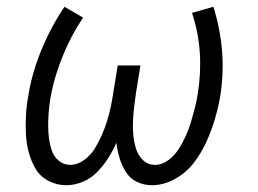

<svg xmlns="http://www.w3.org/2000/svg" viewBox="-20 -538 760 566"><path d="M175 8Q200 8 224 -2Q248 -12 266.5 -31Q285 -50 299 -72Q313 -94 323 -117Q326 -94 332.5 -72Q339 -50 351 -31Q363 -12 383.5 -2Q404 8 428 8Q462 8 495 -10Q528 -28 550.5 -57Q573 -86 588 -119Q603 -152 613 -185.5Q623 -219 629 -253Q640 -322 634.5 -388.5Q629 -455 609 -518L546 -500Q565 -443 569 -383Q573 -323 563 -262Q560 -241 554.5 -220Q549 -199 543 -178.5Q537 -158 528 -138Q519 -118 507 -99Q495 -80 476.5 -66Q458 -52 437 -52Q416 -52 401.5 -66Q387 -80 381 -99.5Q375 -119 373 -139.5Q371 -160 372 -181Q373 -202 375.5 -223Q378 -244 381 -265L394 -345H327L314 -265Q311 -244 306.5 -223Q302 -202 295.5 -181Q289 -160 280 -139.5Q271 -119 259 -99.5Q247 -80 227.5 -66Q208 -52 187 -52Q168 -52 153.5 -64Q139 -76 133 -93.5Q127 -111 124.5 -129.5Q122 -148 122 -167.5Q122 -187 123.5 -206.5Q125 -226 128 -245Q135 -287 148.5 -328Q162 -369 181 -409Q200 -449 225 -486L170 -518Q143 -478 121.5 -434Q100 -390 85 -344.5Q70 -299 63 -253Q58 -226 56.5 -197.5Q55 -169 56.5 -141.5Q58 -114 65 -88Q72 -62 85.5 -39.5Q99 -17 123.5 -4.5Q148 8 175 8Z"/></svg>

Font: Iosevka Sparkle Light Oblique
Style: Regular
Weight: 300
Italic angle: -9°
Designer: Belleve Invis
Foundry: Belleve Invis
Version: Version 4.5.0; ttfautohint (v1.8.3)